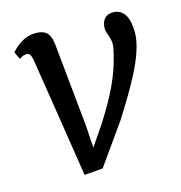

<svg xmlns="http://www.w3.org/2000/svg" viewBox="-91 -649 697 741"><g transform="rotate(-15 258.0 -279.0)"><path d="M157.2 9.8 231 3.9 345.2 -157.2C400.4 -245.1 487.3 -379.9 487.3 -470.2C487.3 -530.8 467.8 -567.9 424.8 -567.9C397.9 -567.9 378.4 -551.3 378.4 -515.1C378.4 -494.6 397.5 -471.7 392.1 -439C370.6 -326.2 326.2 -250.5 272.9 -165L217.3 -83L211.4 -173.3L178.7 -501C174.3 -543.9 163.1 -567.9 113.8 -567.9C64.5 -567.9 24.9 -526.9 18.1 -516.6L32.2 -487.3C43 -494.6 52.7 -499 62.5 -498.5C71.3 -498 78.1 -491.2 82 -471.2L128.9 -173.3Z"/></g></svg>

Font: Merriweather
Style: Italic
Weight: 400
Italic angle: -7.5°
Designer: Eben Sorkin
Foundry: Eben Sorkin
Version: Version 1.001